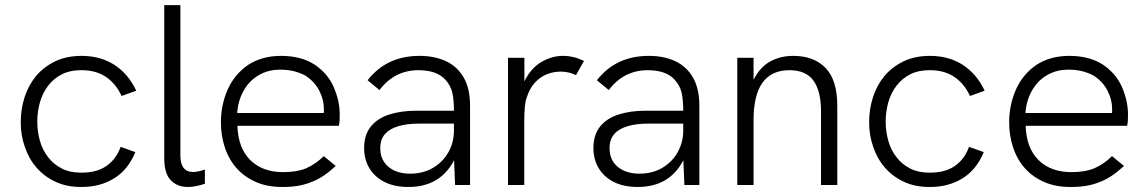

<svg xmlns="http://www.w3.org/2000/svg" viewBox="-20 -717 4450 744"><path d="M297 7.5H293Q239 7.5 196.5 -12Q152.5 -32 122 -67Q91.5 -102 76 -148.5Q60.5 -192.5 60.5 -241.5V-246Q60.5 -293.5 75 -339.5Q89.5 -385 118.5 -421Q148 -456.5 192 -478.5Q236.5 -500.5 296.5 -500.5Q330.5 -500.5 362 -492.5Q393.5 -484 420.5 -467.5Q447.5 -450.5 470 -425Q492 -399.5 508 -365.5L451 -345Q430.5 -391 392 -418Q353 -445 296.5 -445H293Q251.5 -445 220.5 -429.5Q188 -413 167 -385.5Q145.5 -357.5 135 -321.5Q124.5 -285 124.5 -246Q124.5 -208 134.5 -172Q144.5 -136 166 -108.5Q187 -80.5 219.5 -64Q250.5 -48 293 -48H297Q356.5 -48 394 -75Q431 -101.5 447.5 -148L504.5 -127.5Q476.5 -59.5 422.5 -26Q368.5 7.5 297 7.5Z M708 7.5Q666.5 7.5 641.5 -18.8Q616.5 -45 616.5 -103V-697H679V-114.5Q679 -51 728 -50.5Q746.5 -50.5 774 -60V-5Q737 7.5 708 7.5Z M1077.5 7.5H1073Q1016.5 7.5 973.5 -11Q928 -30.5 897.5 -64.5Q867 -98.5 851.5 -145Q836 -191 836 -243.5Q836 -310.5 862.5 -370.5Q889.5 -430.5 943 -466.5Q996.5 -500.5 1069 -500.5Q1145 -500.5 1197 -468Q1222.5 -451.5 1242 -429Q1261.5 -406.5 1273 -380Q1284 -354.5 1290.5 -327Q1296.5 -299.5 1296.5 -272.5Q1296.5 -261.5 1296 -250.5Q1295.5 -239.5 1293 -229.5H900Q902.5 -143.5 950 -96.5Q997.5 -50 1077.5 -50Q1131 -50 1166.5 -65Q1204.5 -82 1234.5 -112L1281 -74Q1258 -52.5 1234.5 -36.5Q1211.5 -21 1186.5 -11.5Q1161.5 -1.5 1135 3Q1108.5 7.5 1077.5 7.5ZM1234.5 -279Q1235 -283 1235 -286.5V-295.5Q1235 -331 1217 -366Q1198.5 -401.5 1162.5 -424.5Q1144 -434.5 1119.5 -441Q1094.5 -447 1067.5 -447H1064Q1028.5 -447 1000 -434.5Q970 -421.5 948.5 -399Q927 -376 914 -345Q901.5 -314.5 899 -279Z M1563 7.5Q1508 7.5 1469.8 -12Q1431.5 -31.5 1411.2 -65.5Q1391 -99.5 1391 -143.5Q1391 -194.5 1416.8 -226.5Q1442.5 -258.5 1488.2 -273.2Q1534 -288 1594.5 -288H1739Q1739 -330 1732.8 -357.8Q1726.5 -385.5 1705.5 -408.5Q1672 -445 1601.5 -445Q1508.5 -445 1450.5 -368L1404.5 -406Q1478 -500.5 1605.5 -500.5Q1664.5 -500.5 1708.5 -479.8Q1752.5 -459 1777 -416.2Q1801.5 -373.5 1801.5 -307V0H1743.5L1739.5 -96Q1685.5 7.5 1563 7.5ZM1568.5 -44Q1620 -44 1658.2 -66.8Q1696.5 -89.5 1717.8 -127.5Q1739 -165.5 1739 -211V-238H1603Q1558 -238 1524.2 -228.2Q1490.5 -218.5 1472 -197.8Q1453.5 -177 1453.5 -143Q1453.5 -110.5 1468.8 -88.5Q1484 -66.5 1510 -55.2Q1536 -44 1568.5 -44Z M2011.5 0H1948.5V-493H2012V-401.5Q2037 -453 2077.8 -476.8Q2118.5 -500.5 2161.5 -500.5Q2202.5 -500.5 2243 -481L2212 -426Q2184 -439.5 2152 -439.5Q2125 -439.5 2099 -429.2Q2073 -419 2052.2 -396.2Q2031.5 -373.5 2020 -336Q2011.5 -314 2011.5 -240.5Z M2451.5 7.5Q2396.5 7.5 2358.2 -12Q2320 -31.5 2299.8 -65.5Q2279.5 -99.5 2279.5 -143.5Q2279.5 -194.5 2305.2 -226.5Q2331 -258.5 2376.8 -273.2Q2422.5 -288 2483 -288H2627.5Q2627.5 -330 2621.2 -357.8Q2615 -385.5 2594 -408.5Q2560.5 -445 2490 -445Q2397 -445 2339 -368L2293 -406Q2366.5 -500.5 2494 -500.5Q2553 -500.5 2597 -479.8Q2641 -459 2665.5 -416.2Q2690 -373.5 2690 -307V0H2632L2628 -96Q2574 7.5 2451.5 7.5ZM2457 -44Q2508.5 -44 2546.8 -66.8Q2585 -89.5 2606.2 -127.5Q2627.5 -165.5 2627.5 -211V-238H2491.5Q2446.5 -238 2412.8 -228.2Q2379 -218.5 2360.5 -197.8Q2342 -177 2342 -143Q2342 -110.5 2357.2 -88.5Q2372.5 -66.5 2398.5 -55.2Q2424.5 -44 2457 -44Z M3224.5 0H3161.5V-285Q3161.5 -364 3132.2 -404.5Q3103 -445 3039 -445Q2899.5 -445 2900 -250.5V0H2837V-493H2900V-407.5Q2924.5 -457 2964.5 -478.8Q3004.5 -500.5 3053.5 -500.5Q3134 -500.5 3179.2 -453.5Q3224.5 -406.5 3224.5 -307.5Z M3584.5 7.5H3580.5Q3526.5 7.5 3484 -12Q3440 -32 3409.5 -67Q3379 -102 3363.5 -148.5Q3348 -192.5 3348 -241.5V-246Q3348 -293.5 3362.5 -339.5Q3377 -385 3406 -421Q3435.5 -456.5 3479.5 -478.5Q3524 -500.5 3584 -500.5Q3618 -500.5 3649.5 -492.5Q3681 -484 3708 -467.5Q3735 -450.5 3757.5 -425Q3779.5 -399.5 3795.5 -365.5L3738.5 -345Q3718 -391 3679.5 -418Q3640.5 -445 3584 -445H3580.5Q3539 -445 3508 -429.5Q3475.5 -413 3454.5 -385.5Q3433 -357.5 3422.5 -321.5Q3412 -285 3412 -246Q3412 -208 3422 -172Q3432 -136 3453.5 -108.5Q3474.5 -80.5 3507 -64Q3538 -48 3580.5 -48H3584.5Q3644 -48 3681.5 -75Q3718.5 -101.5 3735 -148L3792 -127.5Q3764 -59.5 3710 -26Q3656 7.5 3584.5 7.5Z M4132 7.5H4127.5Q4071 7.5 4028 -11Q3982.5 -30.5 3952 -64.5Q3921.5 -98.5 3906 -145Q3890.5 -191 3890.5 -243.5Q3890.5 -310.5 3917 -370.5Q3944 -430.5 3997.5 -466.5Q4051 -500.5 4123.5 -500.5Q4199.5 -500.5 4251.5 -468Q4277 -451.5 4296.5 -429Q4316 -406.5 4327.5 -380Q4338.5 -354.5 4345 -327Q4351 -299.5 4351 -272.5Q4351 -261.5 4350.5 -250.5Q4350 -239.5 4347.5 -229.5H3954.5Q3957 -143.5 4004.5 -96.5Q4052 -50 4132 -50Q4185.5 -50 4221 -65Q4259 -82 4289 -112L4335.5 -74Q4312.5 -52.5 4289 -36.5Q4266 -21 4241 -11.5Q4216 -1.5 4189.5 3Q4163 7.5 4132 7.5ZM4289 -279Q4289.5 -283 4289.5 -286.5V-295.5Q4289.5 -331 4271.5 -366Q4253 -401.5 4217 -424.5Q4198.5 -434.5 4174 -441Q4149 -447 4122 -447H4118.5Q4083 -447 4054.5 -434.5Q4024.5 -421.5 4003 -399Q3981.5 -376 3968.5 -345Q3956 -314.5 3953.5 -279Z"/></svg>

Font: Acari Sans Neue
Style: Regular
Weight: 400
Designer: Alfredo Marco Pradil (font), Cristiano Sobral (main changes)
Foundry: Hanken Design Co. (font), Cristiano Sobral (main changes)
Version: Version 2.459;March 19, 2022;FontCreator 14.0.0.2808 64-bit;